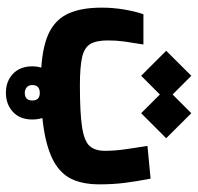

<svg xmlns="http://www.w3.org/2000/svg" viewBox="-29 -498 644 626"><g transform="rotate(90 293.0 -185.0)"><path d="M248.5 3.9Q158.7 3.9 105.2 -15.1Q51.8 -34.2 28.3 -77.6Q4.9 -121.1 4.9 -194.3Q4.9 -231.9 11 -267.8Q17.1 -303.7 26.4 -330.6H125Q118.7 -292 115.2 -267.1Q111.8 -242.2 111.8 -214.4Q111.8 -177.2 123.5 -157.5Q135.3 -137.7 167 -130.6Q198.7 -123.5 258.3 -123.5Q348.6 -123.5 394.5 -130.6Q440.4 -137.7 456.1 -155.3Q471.7 -172.9 471.7 -204.6Q471.7 -234.9 467.5 -265.6Q463.4 -296.4 455.6 -343.8L562.5 -354Q571.8 -305.2 576.4 -268.1Q581.1 -231 581.1 -185.1Q581.1 -139.6 567.1 -104.2Q553.2 -68.8 517.1 -44.9Q481 -21 416 -8.5Q351.1 3.9 248.5 3.9ZM349.1 -323.2 288.1 -384.3 227.1 -323.2 145.5 -404.8 227.1 -486.8 288.1 -425.8 349.1 -486.8 430.7 -404.8ZM282.7 117.7Q244.6 117.7 220.5 94.5Q196.3 71.3 196.3 31.7Q196.3 -7.3 221.2 -30.8Q246.1 -54.2 282.7 -54.2Q319.8 -54.2 344.7 -32Q369.6 -9.8 369.6 31.7Q369.6 72.3 344.7 95Q319.8 117.7 282.7 117.7ZM282.7 56.2Q307.6 56.2 307.6 31.7Q307.6 7.3 283.2 7.3Q257.3 7.3 257.3 31.7Q257.3 43.9 264.9 50Q272.5 56.2 282.7 56.2Z"/></g></svg>

Font: CaskaydiaCove NFP SemiBold
Style: Regular
Weight: 600
Designer: Aaron Bell
Foundry: Saja Typeworks
Version: Version 2111.001; VTT 6.35;Nerd Fonts 3.1.1